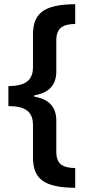

<svg xmlns="http://www.w3.org/2000/svg" viewBox="-20 -735 415 914"><path d="M338 159V65C276 64 248 45 248 -14V-161C248 -225 214 -263 143 -275V-281C214 -293 248 -331 248 -395V-542C248 -602 279 -620 338 -621V-715C188 -714 137 -671 137 -570V-416C137 -351 100 -326 20 -325V-230C101 -230 137 -203 137 -140V14C137 117 190 158 338 159Z"/></svg>

Font: Noto Sans Gujarati UI SemiCondensed SemiBold
Style: Regular
Weight: 600
Width: 4
Designer: Jelle Bosma - Monotype Design Team, Universal Thirst
Foundry: Monotype Imaging Inc.
Version: Version 2.106